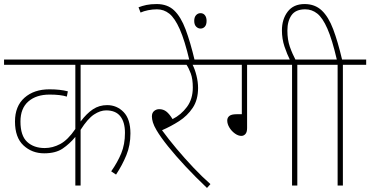

<svg xmlns="http://www.w3.org/2000/svg" viewBox="-20 -916 1828 948"><path d="M692 -596H378V-316Q408 -356 439 -376.5Q470 -397 509 -397Q557 -397 590.5 -362.5Q624 -328 624 -257Q624 -199 604 -150Q584 -101 553 -54L529 -70Q560 -114 578.5 -158.5Q597 -203 597 -260Q597 -313 574 -342Q551 -371 504 -371Q475 -371 444 -350.5Q413 -330 378 -275V0H352V-240Q324 -206 289.5 -182.5Q255 -159 198 -159Q138 -159 96 -198Q54 -237 54 -316Q54 -392 101 -433.5Q148 -475 224 -475Q277 -475 315 -465L310 -439Q279 -449 225 -449Q159 -449 120 -415Q81 -381 81 -316Q81 -246 114 -215.5Q147 -185 201 -185Q240 -185 277.5 -205Q315 -225 352 -279V-596H0V-622H692Z M1019 -7 1002 12Q945 -42 896 -94.5Q847 -147 810 -193Q773 -239 753 -273Q740 -295 735 -311.5Q730 -328 730 -341Q730 -359 741 -368Q752 -377 766 -377Q786 -377 801 -365.5Q816 -354 832 -328Q874 -349 903 -388Q932 -427 932 -484Q932 -526 922 -553Q912 -580 901 -596H677V-622H1059V-596H931Q942 -575 950 -543Q958 -511 958 -482Q958 -423 931.5 -383.5Q905 -344 864.5 -318Q824 -292 780 -273Q812 -229 852 -181.5Q892 -134 935 -88.5Q978 -43 1019 -7Z M916 -615Q892 -717 867.5 -772Q843 -827 816 -848.5Q789 -870 755 -870Q733 -870 711 -865.5Q689 -861 674 -854L664 -880Q682 -887 703 -891.5Q724 -896 754 -896Q807 -896 840 -864.5Q873 -833 896.5 -770.5Q920 -708 942 -615ZM939 -813Q939 -831 948 -841Q957 -851 970 -851Q984 -851 992 -840.5Q1000 -830 1000 -813Q1000 -794 991.5 -784.5Q983 -775 970 -775Q958 -775 948.5 -784.5Q939 -794 939 -813Z M1200 -596V-284Q1200 -263 1191.5 -254Q1183 -245 1172 -245Q1156 -245 1139.5 -257Q1123 -269 1112.5 -286.5Q1102 -304 1102 -321Q1102 -335 1112.5 -343.5Q1123 -352 1148 -352H1174V-596H1044V-622H1563V-596H1448V0H1422V-596Z M1414 -615Q1397 -649 1384.5 -686.5Q1372 -724 1372 -766Q1372 -821 1400.5 -858.5Q1429 -896 1484 -896Q1535 -896 1568.5 -864.5Q1602 -833 1625 -772Q1648 -711 1669 -622H1788V-596H1673V0H1647V-596H1548V-622H1643Q1620 -721 1596.5 -774.5Q1573 -828 1546.5 -849Q1520 -870 1487 -870Q1440 -870 1419.5 -841Q1399 -812 1399 -765Q1399 -720 1411 -685.5Q1423 -651 1442 -615Z"/></svg>

Font: Noto Sans Thin
Style: Regular
Weight: 100
Designer: Monotype Design Team
Foundry: Monotype Imaging Inc.
Version: Version 2.007